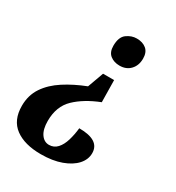

<svg xmlns="http://www.w3.org/2000/svg" viewBox="-179 -648 870 948"><g transform="rotate(30 256.5 -174.0)"><path d="M328 -306 330 -181Q246 -148 195.5 -99.5Q145 -51 145 32Q145 80 163 106Q181 132 209 132Q237 132 255.5 111.5Q274 91 284 57.5Q294 24 298 -14Q415 -14 415 61Q415 97 388.5 126.5Q362 156 313 174Q264 192 197 192Q104 192 50.5 152.5Q-3 113 -3 31Q-3 -29 27.5 -74.5Q58 -120 111.5 -154.5Q165 -189 232 -215L265 -306ZM323 -540Q357 -540 378 -522.5Q399 -505 399 -469Q399 -430 376 -405.5Q353 -381 315 -381Q283 -381 261.5 -398Q240 -415 240 -451Q240 -501 266.5 -520.5Q293 -540 323 -540Z"/></g></svg>

Font: Noto Serif Tamil SemiCondensed
Style: Bold Italic
Weight: 700
Width: 4
Italic angle: -12°
Designer: Indian Type Foundry, Tom Grace, and the Monotype Design Team
Foundry: Monotype Imaging Inc.
Version: Version 2.003; ttfautohint (v1.8.4.7-5d5b)